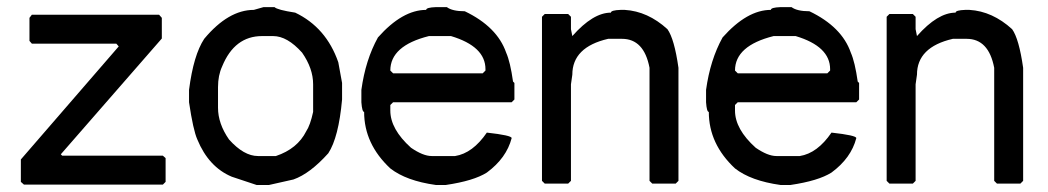

<svg xmlns="http://www.w3.org/2000/svg" viewBox="-20 -528 2970 544"><path d="M70.3 -486.3H430.7L438.5 -477.5V-418.9L152.3 -90.8L156.2 -86.9H441.4L449.2 -80.1V-12.7L441.4 -4.9H47.9L39.1 -12.7V-76.2L316.4 -396.5L309.6 -404.3H70.3L63.5 -412.1V-477.5Z M726.6 -507.8H757.8Q765.6 -500 816.4 -492.2Q904.3 -450.2 938.5 -351.6Q945.8 -309.6 949.2 -293V-246.1Q939.5 -138.7 910.2 -93.8Q858.4 -36.1 811.5 -19.5L742.2 -3.9H707L636.7 -27.3Q571.3 -54.7 539.1 -132.8Q527.3 -159.2 515.6 -238.3V-273.4Q528.3 -372.1 558.6 -418Q627 -500 699.2 -500Q699.2 -500 726.6 -507.8ZM597.7 -281.2V-222.7Q597.7 -177.7 628.9 -132.8Q670.9 -85.9 710.9 -85.9H761.7Q822.8 -106.4 847.7 -156.2Q858.9 -172.9 867.2 -210.9V-289.1Q867.2 -334 835.9 -378.9Q793.9 -425.8 753.9 -425.8H722.7Q644.5 -425.8 609.4 -339.8Q597.7 -314.5 597.7 -281.2Z M1214.8 -507.8H1246.1Q1261.7 -496.1 1296.9 -496.1Q1388.7 -452.1 1414.1 -378.9Q1425.8 -352.5 1433.6 -296.9L1437.5 -293V-246.1L1429.7 -238.3H1093.8L1085.9 -230.5V-214.8Q1085.9 -162.1 1144.5 -109.4Q1178.7 -85.9 1203.1 -85.9H1269.5Q1319.3 -93.8 1359.4 -152.3Q1429.7 -144.5 1429.7 -136.7Q1415 -80.1 1359.4 -39.1Q1322.3 -15.6 1243.2 -3.9H1214.8Q1130.9 -15.6 1085.9 -50.8Q1011.7 -120.1 1011.7 -210.9Q1005.9 -210.9 1003.9 -238.3V-273.4Q1015.6 -358.4 1050.8 -421.9Q1120.1 -500 1187.5 -500Q1187.5 -506.8 1214.8 -507.8ZM1085.9 -328.1 1093.8 -320.3H1347.7L1355.5 -328.1V-332Q1355.5 -396.5 1257.8 -425.8H1195.3Q1085.9 -398.4 1085.9 -328.1Z M1738.3 -500H1750Q1815.4 -496.1 1871.1 -445.3Q1890.6 -418 1902.3 -335.9V-15.6L1894.5 -7.8H1828.1L1820.3 -15.6V-335.9Q1804.7 -418 1742.2 -418H1703.1Q1601.6 -394.5 1601.6 -316.4L1597.7 -289.1V-15.6L1589.8 -7.8H1523.4L1515.6 -15.6V-480.5L1523.4 -488.3H1589.8L1597.7 -480.5V-445.3L1601.6 -425.8Q1660.2 -492.2 1710.9 -492.2Q1710.9 -499 1738.3 -500Z M2191.4 -507.8H2222.7Q2238.3 -496.1 2273.4 -496.1Q2365.2 -452.1 2390.6 -378.9Q2402.3 -352.5 2410.2 -296.9L2414.1 -293V-246.1L2406.2 -238.3H2070.3L2062.5 -230.5V-214.8Q2062.5 -162.1 2121.1 -109.4Q2155.3 -85.9 2179.7 -85.9H2246.1Q2295.9 -93.8 2335.9 -152.3Q2406.2 -144.5 2406.2 -136.7Q2391.6 -80.1 2335.9 -39.1Q2298.8 -15.6 2219.7 -3.9H2191.4Q2107.4 -15.6 2062.5 -50.8Q1988.3 -120.1 1988.3 -210.9Q1982.4 -210.9 1980.5 -238.3V-273.4Q1992.2 -358.4 2027.3 -421.9Q2096.7 -500 2164.1 -500Q2164.1 -506.8 2191.4 -507.8ZM2062.5 -328.1 2070.3 -320.3H2324.2L2332 -328.1V-332Q2332 -396.5 2234.4 -425.8H2171.9Q2062.5 -398.4 2062.5 -328.1Z M2714.8 -500H2726.6Q2792 -496.1 2847.7 -445.3Q2867.2 -418 2878.9 -335.9V-15.6L2871.1 -7.8H2804.7L2796.9 -15.6V-335.9Q2781.2 -418 2718.8 -418H2679.7Q2578.1 -394.5 2578.1 -316.4L2574.2 -289.1V-15.6L2566.4 -7.8H2500L2492.2 -15.6V-480.5L2500 -488.3H2566.4L2574.2 -480.5V-445.3L2578.1 -425.8Q2636.7 -492.2 2687.5 -492.2Q2687.5 -499 2714.8 -500Z"/></svg>

Font: LaylaRuqaa
Style: Regular
Weight: 400
Version: Version 2.0